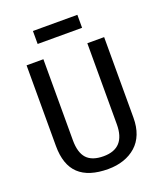

<svg xmlns="http://www.w3.org/2000/svg" viewBox="-157 -973 923 1084"><g transform="rotate(-20 304.0 -431.0)"><path d="M305 8Q188 8 129.5 -47Q71 -102 71 -216V-700H172V-213Q172 -139 204 -104Q236 -69 305 -69Q436 -69 436 -213V-700H537V-216Q537 -161 520.5 -119Q504 -77 472.5 -49Q441 -21 398.5 -6.5Q356 8 305 8ZM438 -870V-792H171V-870Z"/></g></svg>

Font: Pathway Extreme SemiCondensed Medium
Style: Regular
Weight: 500
Width: 4
Version: Version 1.001;gftools[0.9.26]